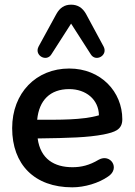

<svg xmlns="http://www.w3.org/2000/svg" viewBox="-20 -791 576 821"><path d="M289 10C342 10 402 -8 442 -36C496 -71 452 -136 402 -108C362 -84 327 -76 290 -76C212 -76 153 -111 141 -199C279 -201 354 -203 423 -216C471 -226 503 -236 503 -281C503 -398 412 -498 276 -498C135 -498 32 -394 32 -243C32 -88 127 10 289 10ZM423 -592 348 -731C333 -758 312 -771 284 -771C256 -771 236 -758 221 -731L145 -592C125 -554 179 -524 200 -559L284 -690L368 -559C389 -524 443 -554 423 -592ZM139 -279C147 -362 194 -410 276 -410C347 -410 402 -366 403 -298C332 -277 231 -279 139 -279Z"/></svg>

Font: SN Pro Medium
Style: Regular
Weight: 500
Designer: Tobias Whetton
Foundry: Supernotes
Version: Version 1.003;Glyphs 3.3 (3324)